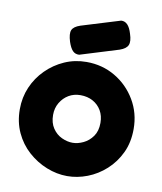

<svg xmlns="http://www.w3.org/2000/svg" viewBox="-82 -776 723 859"><g transform="rotate(10 279.5 -346.5)"><path d="M281 17Q234 17 187.5 -1.5Q141 -20 103 -54Q65 -88 43 -135.5Q21 -183 21 -241Q21 -295 41 -341.5Q61 -388 97 -424Q133 -460 179.5 -480.5Q226 -501 279 -501Q351 -501 409.5 -466.5Q468 -432 503 -373Q538 -314 538 -242Q538 -181 515.5 -133.5Q493 -86 455.5 -52Q418 -18 372.5 -0.5Q327 17 281 17ZM279 -134Q303 -134 328 -146Q353 -158 370 -182Q387 -206 387 -243Q387 -275 373 -299Q359 -323 334.5 -336.5Q310 -350 278 -350Q248 -350 224.5 -336Q201 -322 186.5 -297.5Q172 -273 172 -242Q172 -206 188.5 -181.5Q205 -157 230 -145.5Q255 -134 279 -134ZM240 -527Q222 -526 210.5 -538Q199 -550 190 -577Q179 -612 186 -629Q193 -646 223 -656L399 -710Q416 -711 428 -698.5Q440 -686 448 -659Q459 -626 451.5 -608.5Q444 -591 415 -581Z"/></g></svg>

Font: Fredoka SemiBold
Style: Regular
Weight: 600
Designer: Ben Nathan
Foundry: Milena B. Brandão, Ben Nathan
Version: Version 2.001